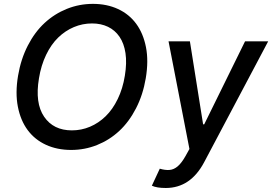

<svg xmlns="http://www.w3.org/2000/svg" viewBox="-20 -757 1392 982"><path d="M725.5 -356.5Q711.3 -272 675.6 -202.8Q639.9 -133.5 589.7 -87Q539.4 -40.5 476.4 -15.3Q413.4 9.9 344.1 9.9Q272.4 9.9 215.2 -16.3Q158 -42.6 121.6 -91.6Q85.2 -140.6 71.4 -211.1Q57.5 -281.6 72.4 -370Q86.6 -454.5 122.3 -524Q158 -593.4 208.5 -639.9Q258.9 -686.4 322.3 -711.8Q385.7 -737.2 455.3 -737.2Q526.6 -737.2 583.5 -710.9Q640.3 -684.7 676.5 -635.5Q712.7 -586.3 726.6 -515.6Q740.4 -445 725.5 -356.5ZM618.6 -370Q629.3 -435.4 621.8 -485.3Q614.3 -535.2 591.3 -568.9Q568.2 -602.6 532.3 -619.9Q496.4 -637.1 450.6 -637.1Q402 -637.1 357.8 -618.4Q313.6 -599.8 277.5 -564.8Q241.5 -529.8 215.7 -476.2Q190 -422.6 179.3 -356.5Q158 -230.1 205.6 -160.2Q253.2 -90.2 347.7 -90.2Q396.3 -90.2 440.3 -108.8Q484.4 -127.5 520.2 -162.3Q556.1 -197.1 582 -250.4Q608 -303.6 618.6 -370ZM827.8 204.5Q781.6 204.5 756.7 192.8L797.2 105.8Q824.9 114 847.1 112.2Q869.3 110.4 889.2 93.4Q909.1 76.3 929 40.8L948.9 5L842 -545.5H951.3L1018.8 -121.1H1024.5L1233.3 -545.5H1351.6L1024.5 72.1Q954.5 204.5 827.8 204.5Z"/></svg>

Font: Karasuma Gothic
Style: Medium Italic
Weight: 500
Italic angle: 9.39998°
Designer: Rasmus Andersson / Ryoko Nishizuka
Foundry: Genbu
Version: Version 1.00